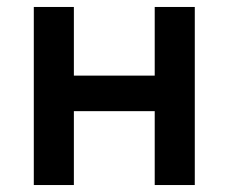

<svg xmlns="http://www.w3.org/2000/svg" viewBox="-20 -531 656 551"><path d="M77 0V-511H192V-314H424V-511H539V0H424V-212H192V0Z"/></svg>

Font: Overpass Mono Light
Style: Regular
Weight: 300
Monospace: yes
Designer: Delve Withrington, Dave Bailey
Foundry: Delve Fonts LLC
Version: Version 4.000